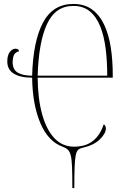

<svg xmlns="http://www.w3.org/2000/svg" viewBox="-20 -744 637 974"><path d="M347 210Q347 144 345.5 104.5Q344 65 339 45Q334 25 324 15.5Q314 6 297 0Q224 -27 184.5 -120Q145 -213 143 -350Q83 -350 50 -370.5Q17 -391 17 -432Q17 -464 30 -480.5Q43 -497 59 -497Q64 -497 69.5 -494.5Q75 -492 77 -484Q56 -479 50 -463Q44 -447 44 -430Q44 -391 70 -375.5Q96 -360 143 -360Q148 -536 198.5 -630Q249 -724 352 -724Q409 -724 447.5 -695.5Q486 -667 509 -617.5Q532 -568 542 -503Q552 -438 552 -364V-350H171Q172 -242 194 -163.5Q216 -85 256.5 -42.5Q297 0 355 0Q416 0 452.5 -30Q489 -60 506 -113Q512 -111 514.5 -104.5Q517 -98 517 -92Q517 -67 486.5 -37Q456 -7 398 6Q384 9 376 16.5Q368 24 364 44.5Q360 65 358.5 104.5Q357 144 357 210ZM524 -360Q524 -433 516 -497Q508 -561 488.5 -610Q469 -659 435.5 -686.5Q402 -714 352 -714Q261 -714 218.5 -622Q176 -530 171 -360Z"/></svg>

Font: Noto Serif Display ExtraCondensed Thin
Style: Regular
Weight: 100
Width: 2
Designer: Monotype Design Team
Foundry: Monotype Imaging Inc.
Version: Version 2.009